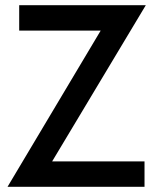

<svg xmlns="http://www.w3.org/2000/svg" viewBox="-20 -720 589 740"><path d="M181 -98H537V0H9L368 -602H54V-700H542Z"/></svg>

Font: Cabin Medium
Style: Regular
Weight: 500
Designer: Pablo Impallari
Foundry: Pablo Impallari. http://www.impallari.com Igino Marini. http://www.ikern.com
Version: Version 2.001